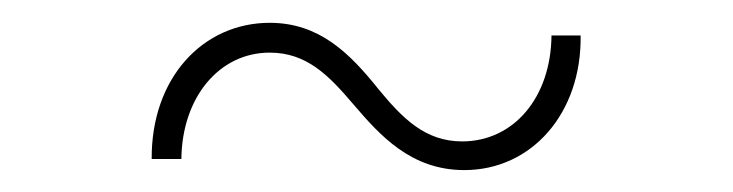

<svg xmlns="http://www.w3.org/2000/svg" viewBox="-20 -299 649 170"><path d="M391.1 -148.4C450.7 -148.4 495.1 -198.7 494.1 -267.6H468.3C467.8 -212.4 434.6 -173.8 389.2 -173.8C356.4 -173.8 336.4 -194.3 315.4 -219.7C289.6 -252 262.7 -278.8 218.8 -278.8C159.7 -278.8 113.8 -230 114.3 -158.2H140.6C141.1 -212.4 173.8 -252.4 218.8 -252.4C251.5 -252.4 271 -232.4 293 -206.5C316.4 -179.2 343.8 -148.4 391.1 -148.4Z"/></svg>

Font: Now ExtraLight
Style: Regular
Weight: 200
Designer: Alfredo Marco Pradil
Foundry: Alfredo Marco Pradil
Version: Version 1.200;hotconv 1.0.109;makeotfexe 2.5.65596